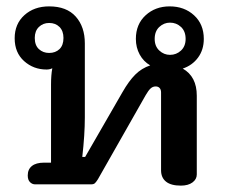

<svg xmlns="http://www.w3.org/2000/svg" viewBox="-20 -578 714 602"><path d="M485 -44V-288Q485 -297 480.5 -302Q476 -307 468 -307Q459 -307 452 -300.5Q445 -294 437 -280L287 -16Q282 -8 278 -4Q274 0 266 0H90Q81 0 74 -7Q67 -14 67 -28Q67 -47 80 -57.5Q93 -68 118 -68H140V-313Q140 -343 144 -364Q136 -360 126 -360Q85 -360 55.5 -386.5Q26 -413 26 -458Q26 -503 56.5 -530.5Q87 -558 134 -558Q189 -558 217.5 -526Q246 -494 246 -442V-210Q246 -156 238 -86H247L364 -289Q384 -324 404 -344Q424 -364 451 -373Q430 -385 418 -407Q406 -429 406 -456Q406 -502 436.5 -530Q467 -558 512 -558Q558 -558 588.5 -530Q619 -502 619 -456Q619 -422 601 -397.5Q583 -373 553 -363Q597 -338 597 -278V-31Q597 -16 583.5 -6Q570 4 547 4Q516 4 500.5 -8.5Q485 -21 485 -44ZM562 -456Q562 -480 547.5 -493.5Q533 -507 513 -507Q494 -507 479.5 -493.5Q465 -480 465 -456Q465 -433 479.5 -419.5Q494 -406 513 -406Q533 -406 547.5 -419.5Q562 -433 562 -456ZM179 -459Q179 -481 166.5 -493.5Q154 -506 134 -506Q115 -506 102 -493.5Q89 -481 89 -459Q89 -436 102 -424Q115 -412 134 -412Q154 -412 166.5 -424Q179 -436 179 -459Z"/></svg>

Font: Maitree Semibold
Style: Regular
Weight: 600
Designer: CadsonDemak Team
Foundry: CadsonDemak
Version: Version 1.000